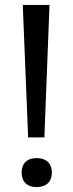

<svg xmlns="http://www.w3.org/2000/svg" viewBox="-20 -760 295 781"><path d="M129 1Q100 1 84 -14.5Q68 -30 68 -58Q68 -86 84 -101.5Q100 -117 129 -117Q158 -117 174.5 -101.5Q191 -86 191 -58Q191 -30 174.5 -14.5Q158 1 129 1ZM94 -213 73 -730V-740H181V-730L161 -213V-201H94Z"/></svg>

Font: Encode Sans Narrow
Style: Medium
Weight: 500
Designer: Pablo Impallari, Andres Torresi
Foundry: Pablo Impallari, Andres Torresi
Version: Version 1.000; ttfautohint (v1.00) -l 8 -r 50 -G 200 -x 14 -